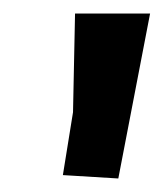

<svg xmlns="http://www.w3.org/2000/svg" viewBox="-20 -776 242 284"><path d="M91 -756H202L155 -512L73 -517L88 -610Z"/></svg>

Font: Andada SC
Style: Bold Italic
Weight: 700
Italic angle: -8.29999°
Designer: Carolina Giovagnoli
Foundry: Carolina Giovagnoli
Version: Version 1.003